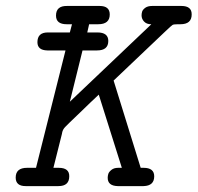

<svg xmlns="http://www.w3.org/2000/svg" viewBox="-20 -631 670 651"><path d="M33.2 -28.8Q33.2 -62 71.8 -62H102.1L202.1 -460H140.1Q106.9 -460.9 106.9 -487.8Q106.9 -521 142.1 -521H216.8L224.1 -548.8H206.1Q169.9 -548.8 169.9 -578.1Q169.9 -611.3 207 -610.8H317.9Q352.1 -610.8 352.1 -582Q352.1 -548.8 313 -548.8H282.2L275.9 -521H310.1Q347.2 -521 347.2 -492.2Q347.2 -460 309.1 -460H259.8L216.8 -286.1L493.2 -548.8H492.2Q477.1 -548.8 468.5 -557.9Q460 -566.9 460 -579.1Q460 -585 461.9 -591.6Q463.9 -598.1 472.4 -604.5Q481 -610.8 496.1 -610.8H595.2Q630.4 -610.8 629.9 -582Q629.9 -548.8 591.8 -548.8H583Q568.8 -548.8 564.9 -546.4Q561 -543.9 542 -525.9Q369.1 -361.8 365.2 -357.9L457 -62H466.8Q502.9 -62 502.9 -33.2Q502.9 -1 466.8 0H378.9Q344.7 -1 345.2 -28.8Q345.2 -34.7 347.2 -41.3Q349.1 -47.9 357.7 -54.9Q366.2 -62 380.9 -62H393.1L314.9 -310.1Q288.1 -285.2 252 -250Q209 -209 200.9 -200.4Q192.9 -191.9 190.9 -182.1Q189.9 -179.2 189.9 -176.8Q164.1 -72.8 161.1 -62H179.2Q215.3 -62 214.8 -33.2Q214.8 0 178.2 0H66.9Q33.2 0 33.2 -28.8Z"/></svg>

Font: CMU Typewriter Text
Style: Italic
Weight: 500
Italic angle: -14.04°
Version: Version 0.7.0